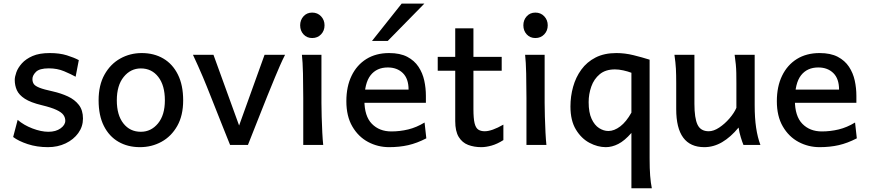

<svg xmlns="http://www.w3.org/2000/svg" viewBox="-20 -801 4803 1061"><path d="M415.5 -468.8 397.9 -377Q372.6 -391.1 334.5 -407.2Q296.4 -423.3 250 -423.3Q198.2 -423.3 178.7 -403.8Q159.2 -384.3 159.2 -364.3Q159.2 -348.1 166.7 -336.9Q174.3 -325.7 198.2 -316.2Q222.2 -306.6 272 -295.9Q317.4 -285.6 355.2 -268.1Q393.1 -250.5 415.8 -221.2Q438.5 -191.9 438.5 -146Q438.5 -101.6 412.6 -65.7Q386.7 -29.8 342.8 -8.8Q298.8 12.2 245.1 12.2Q184.1 12.2 133.1 -4.6Q82 -21.5 52.7 -43.9L77.6 -138.7Q111.3 -109.4 159.4 -91.1Q207.5 -72.8 247.6 -72.8Q288.6 -72.8 314.7 -91.6Q340.8 -110.4 340.8 -133.8Q340.8 -151.4 330.3 -166Q319.8 -180.7 291.7 -193.8Q263.7 -207 210.9 -219.7Q149.4 -234.4 117.2 -255.4Q85 -276.4 73.2 -302.5Q61.5 -328.6 61.5 -359.4Q61.5 -376.5 70.3 -401.4Q79.1 -426.3 100.8 -450.7Q122.6 -475.1 159.9 -491.5Q197.3 -507.8 254.9 -507.8Q309.1 -507.8 349.1 -495.4Q389.2 -482.9 415.5 -468.8Z M524.9 -246.6Q524.9 -330.6 557.6 -388.9Q590.3 -447.3 644.5 -477.5Q698.7 -507.8 763.2 -507.8Q831.1 -507.8 882.6 -477.5Q934.1 -447.3 963.1 -388.9Q992.2 -330.6 992.2 -246.6Q992.2 -162.6 959.5 -105Q926.8 -47.4 872.6 -17.6Q818.4 12.2 753.4 12.2Q686 12.2 634.5 -17.6Q583 -47.4 554 -105Q524.9 -162.6 524.9 -246.6ZM625.5 -246.6Q625.5 -165 661.9 -118.9Q698.2 -72.8 758.3 -72.8Q814.9 -72.8 853 -118.9Q891.1 -165 891.1 -246.6Q891.1 -329.1 854.7 -376Q818.4 -422.9 758.3 -422.9Q701.7 -422.9 663.6 -376Q625.5 -329.1 625.5 -246.6Z M1441.9 -498H1555.2Q1541 -470.2 1526.6 -437.3Q1512.2 -404.3 1499.8 -374.3Q1487.3 -344.2 1479.5 -324.7Q1471.7 -306.6 1457.8 -271.7Q1443.8 -236.8 1427.2 -194.8Q1410.6 -152.8 1394.5 -112.3Q1378.4 -71.8 1366.5 -41.5Q1354.5 -11.2 1350.1 0H1251.5Q1247.1 -10.7 1235.4 -40Q1223.6 -69.3 1208 -108.6Q1192.4 -147.9 1176 -189.2Q1159.7 -230.5 1145.3 -266.6Q1130.9 -302.7 1122.1 -324.7Q1114.3 -344.7 1101.6 -374.5Q1088.9 -404.3 1074.2 -437.3Q1059.6 -470.2 1046.4 -498H1159.7L1301.3 -107.4Z M1648.4 -498H1756.3Q1756.3 -430.2 1756.3 -359.4Q1756.3 -288.6 1756.3 -231.9Q1756.3 -200.7 1757.6 -156Q1758.8 -111.3 1761 -68.8Q1763.2 -26.4 1766.1 0H1655.8Q1655.8 -35.2 1655.8 -82.5Q1655.8 -129.9 1655.8 -177Q1655.8 -224.1 1655.8 -258.8Q1655.8 -330.1 1654.3 -394.8Q1652.8 -459.5 1648.4 -498ZM1638.7 -661.1Q1638.7 -690.4 1657.2 -710.9Q1675.8 -731.4 1705.1 -731.4Q1734.9 -731.4 1754.2 -710.9Q1773.4 -690.4 1773.4 -661.1Q1773.4 -631.3 1754.2 -611.1Q1734.9 -590.8 1705.1 -590.8Q1675.8 -590.8 1657.2 -611.1Q1638.7 -631.3 1638.7 -661.1Z M2333.5 -232.9H1967.3V-305.7H2237.8Q2237.8 -366.2 2206.1 -397.2Q2174.3 -428.2 2123 -428.2Q2061.5 -428.2 2027.6 -384.8Q1993.7 -341.3 1993.7 -246.6Q1993.7 -159.2 2034.9 -116.9Q2076.2 -74.7 2142.6 -74.7Q2189.9 -74.7 2235.6 -85.7Q2281.2 -96.7 2326.2 -124L2335.9 -36.6Q2284.2 -9.8 2235.6 1.2Q2187 12.2 2130.4 12.2Q2067.9 12.2 2013.9 -16.6Q1960 -45.4 1927 -102.1Q1894 -158.7 1894 -241.7Q1894 -322.8 1922.9 -382.3Q1951.7 -441.9 2004.6 -474.9Q2057.6 -507.8 2130.4 -507.8Q2190.9 -507.8 2230.5 -487.1Q2270 -466.3 2292.7 -431.9Q2315.4 -397.5 2324.5 -355.7Q2333.5 -314 2333.5 -271.5Q2333.5 -265.1 2333.5 -252.4Q2333.5 -239.7 2333.5 -232.9ZM2199.7 -781.2H2325.2L2122.6 -574.7H2035.6Z M2761.7 -112.3V-26.9Q2728 -5.4 2696.8 3.4Q2665.5 12.2 2639.6 12.2Q2600.1 12.2 2567.1 -0.2Q2534.2 -12.7 2514.9 -44.2Q2495.6 -75.7 2495.6 -131.8Q2495.6 -163.1 2495.6 -220.9Q2495.6 -278.8 2495.6 -351.1Q2495.6 -423.3 2495.6 -499.8Q2495.6 -576.2 2495.6 -644.5H2596.2Q2596.2 -584.5 2596.2 -517.3Q2596.2 -450.2 2596.2 -387.2Q2596.2 -324.2 2596.2 -274.2Q2596.2 -224.1 2596.2 -198.2Q2596.2 -147 2602.5 -120.6Q2608.9 -94.2 2622.8 -85Q2636.7 -75.7 2658.7 -75.7Q2697.8 -75.7 2761.7 -112.3ZM2752.4 -410.2H2398.9V-486.8H2752.4Z M2881.8 -498H2989.7Q2989.7 -430.2 2989.7 -359.4Q2989.7 -288.6 2989.7 -231.9Q2989.7 -200.7 2991 -156Q2992.2 -111.3 2994.4 -68.8Q2996.6 -26.4 2999.5 0H2889.2Q2889.2 -35.2 2889.2 -82.5Q2889.2 -129.9 2889.2 -177Q2889.2 -224.1 2889.2 -258.8Q2889.2 -330.1 2887.7 -394.8Q2886.2 -459.5 2881.8 -498ZM2872.1 -661.1Q2872.1 -690.4 2890.6 -710.9Q2909.2 -731.4 2938.5 -731.4Q2968.3 -731.4 2987.5 -710.9Q3006.8 -690.4 3006.8 -661.1Q3006.8 -631.3 2987.5 -611.1Q2968.3 -590.8 2938.5 -590.8Q2909.2 -590.8 2890.6 -611.1Q2872.1 -631.3 2872.1 -661.1Z M3469.2 239.3V-66.4Q3431.2 -22.9 3396.5 -5.4Q3361.8 12.2 3327.6 12.2Q3282.7 12.2 3237.5 -11.7Q3192.4 -35.6 3162.4 -85.2Q3132.3 -134.8 3132.3 -212.4Q3132.3 -268.6 3147 -321.3Q3161.6 -374 3192.4 -416.3Q3223.1 -458.5 3271.2 -483.2Q3319.3 -507.8 3386.2 -507.8Q3433.1 -507.8 3480.5 -496.1Q3527.8 -484.4 3569.8 -471.2Q3569.8 -454.1 3569.8 -411.4Q3569.8 -368.7 3569.8 -311.8Q3569.8 -254.9 3569.8 -193.6Q3569.8 -132.3 3569.8 -76.7Q3569.8 -21 3569.8 19.3Q3569.8 59.6 3569.8 73.2Q3569.8 131.8 3572.8 169.9Q3575.7 208 3582 239.3ZM3469.2 -178.7V-398.9Q3448.7 -406.7 3424.1 -412.1Q3399.4 -417.5 3378.4 -417.5Q3326.2 -417.5 3294.2 -390.9Q3262.2 -364.3 3247.6 -322.8Q3232.9 -281.2 3232.9 -236.8Q3232.9 -179.2 3249.3 -144Q3265.6 -108.9 3290.8 -93Q3315.9 -77.1 3341.8 -77.1Q3374 -77.1 3407.5 -102.5Q3440.9 -127.9 3469.2 -178.7Z M4182.1 0H4088.4Q4081.5 -16.6 4073.5 -42.7Q4065.4 -68.8 4061.5 -96.2Q4017.6 -43 3970.5 -15.4Q3923.3 12.2 3872.1 12.2Q3716.8 12.2 3716.8 -197.8Q3716.8 -201.2 3716.8 -222.2Q3716.8 -243.2 3716.8 -269.8Q3716.8 -296.4 3716.8 -317.4Q3716.8 -338.4 3716.8 -341.8Q3716.8 -388.2 3715.1 -421.1Q3713.4 -454.1 3707 -498H3817.4V-227.1Q3817.4 -147.9 3834.7 -111.8Q3852.1 -75.7 3896.5 -75.7Q3923.8 -75.7 3954.6 -96.2Q3985.4 -116.7 4011.2 -146.7Q4037.1 -176.8 4049.3 -205.1V-341.8Q4049.3 -374 4048.8 -397.9Q4048.3 -421.9 4046.1 -445.1Q4043.9 -468.3 4039.6 -498H4150.4V-219.7Q4150.4 -148.9 4158.4 -95Q4166.5 -41 4182.1 0Z M4712.4 -232.9H4346.2V-305.7H4616.7Q4616.7 -366.2 4585 -397.2Q4553.2 -428.2 4502 -428.2Q4440.4 -428.2 4406.5 -384.8Q4372.6 -341.3 4372.6 -246.6Q4372.6 -159.2 4413.8 -116.9Q4455.1 -74.7 4521.5 -74.7Q4568.8 -74.7 4614.5 -85.7Q4660.2 -96.7 4705.1 -124L4714.8 -36.6Q4663.1 -9.8 4614.5 1.2Q4565.9 12.2 4509.3 12.2Q4446.8 12.2 4392.8 -16.6Q4338.9 -45.4 4305.9 -102.1Q4272.9 -158.7 4272.9 -241.7Q4272.9 -322.8 4301.8 -382.3Q4330.6 -441.9 4383.5 -474.9Q4436.5 -507.8 4509.3 -507.8Q4569.8 -507.8 4609.4 -487.1Q4648.9 -466.3 4671.6 -431.9Q4694.3 -397.5 4703.4 -355.7Q4712.4 -314 4712.4 -271.5Q4712.4 -265.1 4712.4 -252.4Q4712.4 -239.7 4712.4 -232.9Z"/></svg>

Font: Kanchenjunga Medium
Style: Regular
Weight: 500
Version: Version 2.001